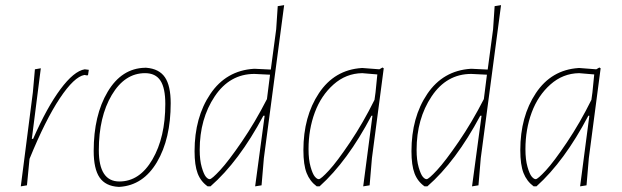

<svg xmlns="http://www.w3.org/2000/svg" viewBox="-20 -722 2423 748"><path d="M139 -456 104 -181H109Q163 -304 215.5 -374.5Q268 -445 310 -452L326 -450L323 -430L320 -428L309 -430Q269 -423 213 -339Q157 -255 95 -103L85 0L61 4L108 -362L116 -452Z M545 -458H550Q600 -454 622.5 -421Q645 -388 645 -320Q645 -181 591.5 -90.5Q538 0 446 6H441Q391 3 368 -30.5Q345 -64 345 -134Q345 -273 399.5 -364.5Q454 -456 545 -458ZM545 -437Q466 -437 415.5 -352Q365 -267 365 -137Q365 -15 445 -15Q524 -15 574 -101Q624 -187 624 -317Q624 -379 605 -408Q586 -437 545 -437Z M973 -454 1035 -451 1056 -608 1062 -698 1087 -702 1008 -106 999 0 974 4 1011 -271H1006Q911 -93 800 4H789Q762 -15 750 -46.5Q738 -78 738 -133Q738 -265 799.5 -356Q861 -447 969 -454ZM758 -138Q758 -98 766 -70.5Q774 -43 782 -33.5Q790 -24 797 -24Q805 -24 837.5 -59Q870 -94 922 -170Q974 -246 1020 -336L1032 -431L971 -434Q875 -434 816.5 -346.5Q758 -259 758 -138Z M1389 -457H1393L1458 -452L1470 -459L1475 -456L1429 -106L1420 0L1395 4L1431 -271H1427Q1334 -94 1225 4H1214Q1187 -16 1174.5 -48Q1162 -80 1162 -137Q1162 -268 1222.5 -359Q1283 -450 1389 -457ZM1182 -141Q1182 -100 1190 -72Q1198 -44 1206.5 -34Q1215 -24 1222 -24Q1230 -24 1261.5 -58Q1293 -92 1344 -168Q1395 -244 1439 -333L1443 -362L1450 -432L1391 -437Q1328 -436 1279.5 -393Q1231 -350 1206.5 -284Q1182 -218 1182 -141Z M1818 -454 1880 -451 1901 -608 1907 -698 1932 -702 1853 -106 1844 0 1819 4 1856 -271H1851Q1756 -93 1645 4H1634Q1607 -15 1595 -46.5Q1583 -78 1583 -133Q1583 -265 1644.5 -356Q1706 -447 1814 -454ZM1603 -138Q1603 -98 1611 -70.5Q1619 -43 1627 -33.5Q1635 -24 1642 -24Q1650 -24 1682.5 -59Q1715 -94 1767 -170Q1819 -246 1865 -336L1877 -431L1816 -434Q1720 -434 1661.5 -346.5Q1603 -259 1603 -138Z M2234 -457H2238L2303 -452L2315 -459L2320 -456L2274 -106L2265 0L2240 4L2276 -271H2272Q2179 -94 2070 4H2059Q2032 -16 2019.5 -48Q2007 -80 2007 -137Q2007 -268 2067.5 -359Q2128 -450 2234 -457ZM2027 -141Q2027 -100 2035 -72Q2043 -44 2051.5 -34Q2060 -24 2067 -24Q2075 -24 2106.5 -58Q2138 -92 2189 -168Q2240 -244 2284 -333L2288 -362L2295 -432L2236 -437Q2173 -436 2124.5 -393Q2076 -350 2051.5 -284Q2027 -218 2027 -141Z"/></svg>

Font: Alegreya Sans Thin
Style: Italic
Weight: 100
Italic angle: -7°
Designer: Juan Pablo del Peral
Foundry: Huerta Tipografica
Version: Version 2.007